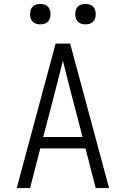

<svg xmlns="http://www.w3.org/2000/svg" viewBox="-20 -957 640 977"><path d="M65 0 263 -735H337L535 0H467L415 -202H185L133 0ZM400 -260 340 -490Q330 -529 320 -568.5Q310 -608 300 -648Q290 -608 280 -568.5Q270 -529 260 -490L200 -260ZM415 -833Q404 -833 394 -836Q384 -839 376.5 -846.5Q369 -854 366 -864Q363 -874 363 -885Q363 -896 366 -906Q369 -916 376.5 -923.5Q384 -931 394 -934Q404 -937 415 -937Q426 -937 436 -934Q446 -931 453.5 -923.5Q461 -916 464 -906Q467 -896 467 -885Q467 -874 464 -864Q461 -854 453.5 -846.5Q446 -839 436 -836Q426 -833 415 -833ZM185 -833Q174 -833 164 -836Q154 -839 146.5 -846.5Q139 -854 136 -864Q133 -874 133 -885Q133 -896 136 -906Q139 -916 146.5 -923.5Q154 -931 164 -934Q174 -937 185 -937Q196 -937 206 -934Q216 -931 223.5 -923.5Q231 -916 234 -906Q237 -896 237 -885Q237 -874 234 -864Q231 -854 223.5 -846.5Q216 -839 206 -836Q196 -833 185 -833Z"/></svg>

Font: Iosevka Aile Custom Light
Style: Regular
Weight: 300
Designer: Belleve Invis
Foundry: Belleve Invis
Version: Version 17.0.2; ttfautohint (v1.8.3)